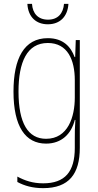

<svg xmlns="http://www.w3.org/2000/svg" viewBox="-20 -735 510 996"><path d="M335 -715H312C308 -666 281 -633 229 -633C178 -633 149 -665 146 -715H122C126 -645 169 -609 228 -609C291 -609 331 -649 335 -715ZM228 -537C105 -537 50 -432 50 -260C50 -78 112 10 219 10C299 10 350 -40 368 -113H371C368 -72 368 -47 368 -14V32C368 156 317 216 204 216C150 216 109 202 70 181V209C107 229 150 241 204 241C338 241 394 167 394 32V-527H373L370 -439H367C348 -491 309 -537 228 -537ZM228 -512C331 -512 368 -424 368 -319V-229C368 -129 333 -15 219 -15C126 -15 76 -95 76 -260C76 -413 120 -512 228 -512Z"/></svg>

Font: Noto Sans Armenian Condensed Thin
Style: Regular
Weight: 100
Width: 3
Designer: Monotype Design Team
Foundry: Monotype Imaging Inc.
Version: Version 2.008